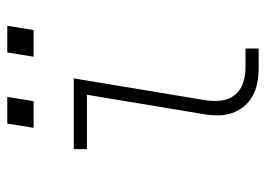

<svg xmlns="http://www.w3.org/2000/svg" viewBox="-124 -624 747 540"><g transform="rotate(-90 250.0 -353.5)"><path d="M331 0Q310 0 289.5 -3.5Q269 -7 251.5 -16.5Q234 -26 221.5 -41Q209 -56 202.5 -75Q196 -94 196 -115Q196 -136 200 -158L254 -483H101V-520H300L239 -152Q235 -129 237.5 -106.5Q240 -84 253 -67.5Q266 -51 287 -44Q308 -37 331 -37H384V0ZM361 -633 373 -707H448L436 -633ZM161 -633 173 -707H248L236 -633Z"/></g></svg>

Font: Iosevka SS04 XLt Obl
Style: Regular
Weight: 200
Italic angle: -9°
Monospace: yes
Designer: Belleve Invis
Foundry: Belleve Invis
Version: Version 19.0.0; ttfautohint (v1.8.4)